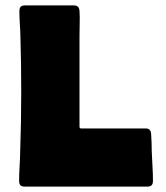

<svg xmlns="http://www.w3.org/2000/svg" viewBox="-20 -691 616 711"><path d="M51.8 -650.4Q51.8 -670.9 71.3 -670.9H254.4Q272.9 -670.9 274.4 -650.9Q275.9 -628.4 275.1 -605Q274.4 -581.5 274.4 -558.6V-221.7Q274.4 -215.3 280.8 -215.3H520Q538.1 -215.3 539.6 -195.8Q541 -179.2 541.3 -162.4Q541.5 -145.5 542 -128.4Q543 -101.6 544.7 -74.5Q546.4 -47.4 546.4 -20.5Q546.4 0 526.9 0H70.3Q50.8 0 50.8 -20.5Q50.8 -47.4 52.5 -74Q54.2 -100.6 54.7 -127.4Q56.6 -183.6 57.6 -239.3Q58.6 -294.9 58.6 -351.1Q58.6 -452.1 55.7 -553.2Q55.2 -577.6 53.5 -602.1Q51.8 -626.5 51.8 -650.4Z"/></svg>

Font: Belanosima
Style: Bold
Weight: 700
Designer: The DocRepair Project, Santiago Orozco
Foundry: Google
Version: Version 2.000